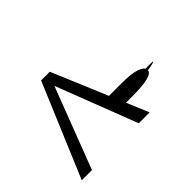

<svg xmlns="http://www.w3.org/2000/svg" viewBox="-81 -605 798 798"><g transform="rotate(-45 317.5 -206.5)"><path d="M587 -140Q587 -135 546 -129Q544 -98 424 -98H386L427 0H363L225 -358L88 0H28L202 -413H253L356 -168H432Q524 -168 543 -141Q587 -141 587 -140Z"/></g></svg>

Font: EauTestInfant Semilight
Style: Italic
Weight: 300
Italic angle: -12°
Designer: Christian Thalmann (Catharsis Fonts)
Version: Version 0.001;PS 000.001;hotconv 1.0.88;makeotf.lib2.5.64775